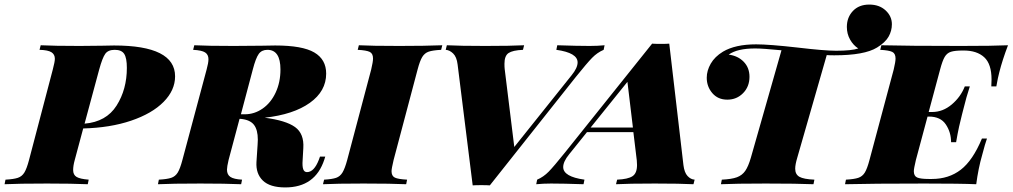

<svg xmlns="http://www.w3.org/2000/svg" viewBox="-68 -806 4430 840"><path d="M259 -106Q252 -81 252 -62Q252 -41 267 -32Q282 -23 320 -20L316 0Q247 -3 138 -3Q12 -3 -48 0L-44 -20Q-8 -22 10 -28Q28 -34 38.5 -51Q49 -68 59 -106L163 -502Q172 -536 172 -549Q172 -568 157 -577.5Q142 -587 105 -588L110 -608Q168 -605 280 -605L378 -606Q398 -607 431 -607Q698 -607 698 -472Q698 -411 647.5 -360Q597 -309 505.5 -278Q414 -247 296 -244ZM366 -502 302 -265Q397 -273 442 -344Q487 -415 487 -509Q487 -552 475.5 -570Q464 -588 434 -588Q405 -588 392.5 -570.5Q380 -553 366 -502Z M1332 -121H1355L1351 -108Q1311 14 1180 14Q1113 14 1082 -16Q1051 -46 1054 -97L1059 -173Q1060 -181 1060 -195Q1060 -238 1043 -260Q1026 -282 985 -286H980L932 -106Q925 -76 925 -64Q925 -42 940 -32Q955 -22 991 -20L987 0Q918 -3 809 -3Q683 -3 623 0L627 -20Q663 -22 681 -28Q699 -34 709.5 -51Q720 -68 730 -106L836 -502Q844 -531 844 -547Q844 -567 829.5 -576.5Q815 -586 777 -588L782 -608Q840 -605 954 -605L1077 -606Q1101 -607 1136 -607Q1255 -607 1307 -576.5Q1359 -546 1359 -484Q1359 -407 1287.5 -356Q1216 -305 1090 -291Q1183 -279 1223 -250Q1263 -221 1259 -158L1256 -105Q1254 -79 1258.5 -66Q1263 -53 1275 -53Q1306 -53 1327 -107ZM1038 -502 986 -306H1003Q1045 -306 1081 -331Q1117 -356 1138 -401Q1159 -446 1159 -502Q1159 -588 1102 -588Q1077 -588 1064 -570Q1051 -552 1038 -502Z M1645 -57Q1645 -36 1659.5 -29Q1674 -22 1713 -20L1709 0Q1645 -3 1522 -3Q1403 -3 1345 0L1350 -20Q1385 -22 1402.5 -28Q1420 -34 1430.5 -51.5Q1441 -69 1451 -106L1556 -502Q1564 -536 1564 -550Q1564 -572 1549.5 -579Q1535 -586 1497 -588L1502 -608Q1557 -605 1679 -605Q1792 -605 1867 -608L1862 -588Q1825 -586 1807.5 -580Q1790 -574 1779.5 -557Q1769 -540 1759 -502L1654 -106Q1645 -68 1645 -57Z M2577 -608 2573 -588Q2545 -576 2522.5 -553Q2500 -530 2451 -469L2075 5Q2063 4 2038 4Q2013 4 2000 5L1934 -524Q1930 -557 1914.5 -572Q1899 -587 1882 -588L1887 -608Q1944 -605 2055 -605Q2166 -605 2225 -608L2220 -588Q2175 -586 2157 -574Q2139 -562 2139 -527Q2139 -512 2140 -504L2182 -163L2433 -477Q2459 -509 2459 -533Q2459 -575 2366 -588L2370 -608Q2459 -605 2512 -605Q2546 -605 2577 -608Z M2971 -20 2966 0Q2908 -3 2797 -3Q2681 -3 2627 0L2632 -20Q2679 -22 2699 -35Q2719 -48 2719 -84Q2719 -97 2718 -104L2703 -228H2500L2422 -131Q2396 -99 2396 -75Q2396 -33 2489 -20L2485 0Q2396 -3 2343 -3Q2309 -3 2278 0L2282 -20Q2310 -32 2332.5 -55Q2355 -78 2404 -139L2785 -615Q2798 -614 2823 -614Q2848 -614 2860 -615L2922 -84Q2926 -51 2940 -36Q2954 -21 2971 -20ZM2701 -248 2677 -448 2516 -248Z M3834 -700Q3834 -671 3819.5 -645.5Q3805 -620 3769 -598Q3714 -564 3582 -564Q3560 -564 3549 -565L3420 -116Q3411 -86 3411 -68Q3411 -43 3429.5 -32.5Q3448 -22 3495 -20L3491 0Q3421 -3 3282 -3Q3149 -3 3086 0L3090 -20Q3133 -22 3156 -30.5Q3179 -39 3192.5 -58.5Q3206 -78 3217 -116L3351 -586Q3269 -594 3236 -594Q3157 -594 3120 -567Q3160 -562 3185.5 -536Q3211 -510 3211 -470Q3211 -427 3183 -398.5Q3155 -370 3114 -370Q3073 -370 3048.5 -398.5Q3024 -427 3024 -466Q3024 -497 3041.5 -527.5Q3059 -558 3095 -580Q3149 -612 3240 -612Q3297 -612 3421 -598Q3539 -584 3590 -584Q3658 -584 3687 -594Q3665 -608 3651 -633Q3637 -658 3637 -688Q3637 -730 3663.5 -758Q3690 -786 3735 -786Q3779 -786 3806.5 -760.5Q3834 -735 3834 -700Z M4342 -608Q4317 -542 4304 -490Q4298 -468 4291 -428H4269Q4270 -439 4270 -458Q4270 -526 4238 -555.5Q4206 -585 4148 -585H4145Q4110 -585 4092.5 -579.5Q4075 -574 4065 -557Q4055 -540 4045 -502L3995 -316H4010Q4057 -316 4096 -349Q4135 -382 4153 -428H4175Q4159 -379 4148 -333L4141 -306Q4134 -279 4128 -252Q4122 -225 4115 -184H4093Q4093 -227 4070 -261.5Q4047 -296 3996 -296H3990L3939 -106Q3930 -68 3930 -57Q3930 -36 3944.5 -29.5Q3959 -23 3996 -23H4009Q4083 -23 4135.5 -63.5Q4188 -104 4228 -200H4250Q4242 -178 4229 -128Q4212 -69 4203 0Q4135 -3 3977 -3Q3745 -3 3629 0L3633 -20Q3669 -22 3687 -28Q3705 -34 3715.5 -51Q3726 -68 3736 -106L3842 -502Q3850 -536 3850 -550Q3850 -572 3835.5 -579Q3821 -586 3783 -588L3788 -608Q3903 -605 4135 -605Q4279 -605 4342 -608Z"/></svg>

Font: Playfair Display SC Black
Style: Italic
Weight: 900
Italic angle: -14°
Designer: Claus Eggers Sørensen
Foundry: Claus Eggers Sørensen
Version: Version 1.200; ttfautohint (v1.6)